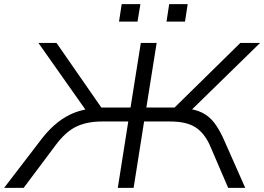

<svg xmlns="http://www.w3.org/2000/svg" viewBox="-44 -914 1285 934"><path d="M-24 0 163 -244Q198 -288 236.5 -318.5Q275 -349 318.5 -366Q362 -383 415 -387L384 -363L143 -705H231L460 -375L440 -391H591L641 -705H718L668 -391H831L789 -375L1125 -705H1221L871 -363L854 -387Q905 -383 939 -366Q973 -349 996.5 -319Q1020 -289 1041 -244L1149 0H1066L977 -207Q950 -267 906.5 -295Q863 -323 783 -323H657L606 0H529L580 -323H453Q378 -323 326 -297.5Q274 -272 226 -207L71 0ZM766 -809 779 -894H869L856 -809ZM535 -809 548 -894H639L625 -809Z"/></svg>

Font: Nunito Sans 7pt Expanded Light
Style: Italic
Weight: 300
Width: 7
Italic angle: -9°
Designer: Vernon Adams
Foundry: Vernon Adams
Version: Version 3.101;gftools[0.9.27]